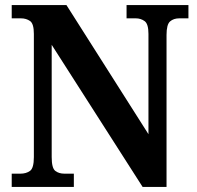

<svg xmlns="http://www.w3.org/2000/svg" viewBox="-20 -734 775 754"><path d="M26 0V-52H60Q83 -52 98 -63Q113 -74 113 -117V-601Q113 -641 98 -651.5Q83 -662 62 -662H26V-714H241L563 -207V-601Q563 -640 548 -651Q533 -662 513 -662H477V-714H720V-662H684Q662 -662 648 -650Q634 -638 634 -597V0H540L183 -558V-117Q183 -74 197 -63Q211 -52 233 -52H270V0Z"/></svg>

Font: Noto Serif Tamil SemiCondensed
Style: Bold Italic
Weight: 700
Width: 4
Italic angle: -12°
Designer: Indian Type Foundry, Tom Grace, and the Monotype Design Team
Foundry: Monotype Imaging Inc.
Version: Version 2.003; ttfautohint (v1.8.4.7-5d5b)